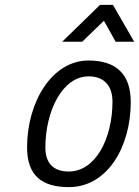

<svg xmlns="http://www.w3.org/2000/svg" viewBox="-20 -758 570 787"><path d="M262 -55C198 -55 166 -90 166 -153C166 -303 236 -445 343 -445C410 -445 441 -403 441 -341C441 -191 372 -55 262 -55ZM343 -510C193 -510 91 -340 91 -154C91 -39 151 9 262 9C421 9 516 -157 516 -340C516 -455 455 -510 343 -510ZM317 -587 406 -673 454 -587H530L443 -738H390L235 -587Z"/></svg>

Font: RazerF5
Style: Italic
Weight: 400
Foundry: Razer Inc.
Version: Version 2